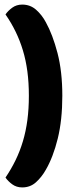

<svg xmlns="http://www.w3.org/2000/svg" viewBox="-20 -686 335 838"><path d="M77 132Q52 132 33.5 118.5Q15 105 4 89Q29 52 48 13Q67 -26 80 -69.5Q93 -113 99.5 -162Q106 -211 106 -268Q106 -325 99.5 -374Q93 -423 80 -466Q67 -509 48 -548Q29 -587 4 -623Q15 -639 33.5 -652.5Q52 -666 77 -666Q112 -666 137.5 -643.5Q163 -621 180 -589Q210 -535 231 -454.5Q252 -374 252 -268Q252 -162 232 -81Q212 0 180 55Q162 87 137 109.5Q112 132 77 132Z"/></svg>

Font: Baloo Thambi 2
Style: Bold
Weight: 700
Designer: Aadarsh Rajan and Ek Type
Foundry: Ek Type
Version: Version 1.640;hotconv 1.0.111;makeotfexe 2.5.65597; ttfautoh